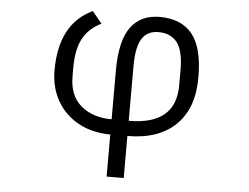

<svg xmlns="http://www.w3.org/2000/svg" viewBox="-53 -619 1162 895"><g transform="rotate(5 528.0 -171.5)"><path d="M477 13Q394 13 329.5 -21.5Q265 -56 228.5 -118.5Q192 -181 192 -263Q192 -481 346 -553L391 -498Q332 -469 305 -418Q278 -367 278 -283V-242Q278 -151 333.5 -104.5Q389 -58 477 -58V-288Q477 -425 523.5 -489Q570 -553 659 -553Q761 -553 812 -489.5Q863 -426 863 -288Q863 -142 782.5 -64.5Q702 13 557 13V210H477ZM557 -58Q777 -58 777 -243V-314Q777 -405 747 -443.5Q717 -482 659 -482Q608 -482 582.5 -443Q557 -404 557 -313Z"/></g></svg>

Font: PlemolJP
Style: Regular
Weight: 400
Monospace: yes
Version: v2.0.4; ttfautohint (v1.8.4.7-5d5b-dirty) -l 6 -r 45 -G 200 